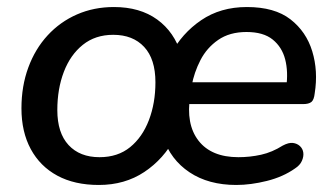

<svg xmlns="http://www.w3.org/2000/svg" viewBox="-20 -517 952 546"><path d="M261 9Q192 9 143 -17.5Q94 -44 67.5 -93Q41 -142 41 -209Q41 -272 60.5 -325Q80 -378 115.5 -416.5Q151 -455 199 -476Q247 -497 304 -497Q378 -497 427 -461.5Q476 -426 495 -363H466Q497 -422 552 -459.5Q607 -497 682 -497Q761 -497 806 -462Q851 -427 868 -371Q885 -315 875 -252Q873 -233 865.5 -227Q858 -221 842 -221H498L507 -283H811L794 -269Q800 -313 791 -348Q782 -383 755.5 -404.5Q729 -426 681 -426Q633 -426 600.5 -403.5Q568 -381 550 -346Q532 -311 525 -273L521 -245Q508 -164 544.5 -117Q581 -70 658 -70Q691 -70 722.5 -77Q754 -84 784 -103Q801 -112 813 -110.5Q825 -109 833 -101.5Q841 -94 842.5 -83Q844 -72 838.5 -59.5Q833 -47 819 -38Q785 -14 739 -2.5Q693 9 652 9Q573 9 519 -27Q465 -63 444 -126H478Q446 -65 390.5 -28Q335 9 261 9ZM263 -70Q315 -70 350 -98.5Q385 -127 403.5 -175.5Q422 -224 422 -283Q422 -349 390 -383.5Q358 -418 302 -418Q251 -418 215.5 -389.5Q180 -361 161.5 -312.5Q143 -264 143 -204Q143 -139 175 -104.5Q207 -70 263 -70Z"/></svg>

Font: Nunito ExtraLight SemiBold
Style: Italic
Weight: 600
Italic angle: -9°
Version: Version 3.602